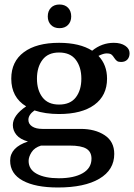

<svg xmlns="http://www.w3.org/2000/svg" viewBox="-20 -670 595 852"><path d="M192 -597Q192 -621 206 -635.5Q220 -650 244 -650Q268 -650 282 -635.5Q296 -621 296 -597Q296 -574 282 -559.5Q268 -545 244 -545Q220 -545 206 -559.5Q192 -574 192 -597ZM555 -434Q555 -416 545 -405.5Q535 -395 517 -395Q505 -395 499 -399.5Q493 -404 487 -413Q481 -423 474.5 -428Q468 -433 453 -433Q439 -433 417 -422Q455 -382 455 -321Q455 -246 399 -205Q343 -164 242 -164Q181 -164 133 -180Q106 -161 106 -138Q106 -120 122.5 -109Q139 -98 168 -98H338Q402 -98 444.5 -70Q487 -42 487 13Q487 84 421 123Q355 162 237 162Q137 162 81 131.5Q25 101 25 43Q25 -16 104 -42Q69 -52 53 -71.5Q37 -91 37 -115Q37 -158 96 -198Q30 -238 30 -321Q30 -397 86 -438.5Q142 -480 242 -480Q334 -480 389 -445Q432 -480 485 -480Q516 -480 535.5 -467Q555 -454 555 -434ZM341 -321Q341 -372 316.5 -404.5Q292 -437 242 -437Q193 -437 168.5 -404.5Q144 -372 144 -321Q144 -270 168.5 -238Q193 -206 242 -206Q292 -206 316.5 -238Q341 -270 341 -321ZM107 44Q107 82 143.5 101.5Q180 121 241 121Q308 121 347 98.5Q386 76 386 34Q386 4 363.5 -10Q341 -24 289 -24H162Q133 -15 120 5.5Q107 26 107 44Z"/></svg>

Font: Taviraj Medium
Style: Regular
Weight: 500
Designer: Katatrad Team
Foundry: CadsonDemak
Version: Version 1.030